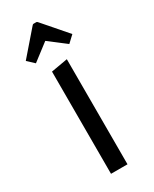

<svg xmlns="http://www.w3.org/2000/svg" viewBox="-186 -758 648 807"><g transform="rotate(-30 138.0 -354.5)"><path d="M98 -496 178 -510V0H98ZM57 -560 25 -590 123 -703Q127 -709 132 -709H144Q149 -709 153 -703L251 -590L219 -560L138 -622Z"/></g></svg>

Font: Changa Light
Style: Regular
Weight: 300
Designer: Eduardo Rodriguez Tunni
Foundry: Eduardo Rodriguez Tunni
Version: Version 3.002; ttfautohint (v1.8.2)